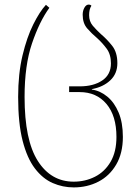

<svg xmlns="http://www.w3.org/2000/svg" viewBox="-20 -566 609 836"><path d="M301 250Q253 250 209.5 231Q166 212 132 167.5Q98 123 78.5 47Q59 -29 59 -144Q59 -245 78 -324.5Q97 -404 125 -460Q153 -516 180 -545L195 -532Q152 -473 119.5 -377.5Q87 -282 87 -144Q87 44 144.5 134.5Q202 225 301 225Q351 225 393.5 203.5Q436 182 461.5 138.5Q487 95 487 30Q487 -62 443.5 -113.5Q400 -165 327 -165H281V-190H327Q387 -190 425 -215.5Q463 -241 463 -290Q463 -329 444.5 -354Q426 -379 404 -399Q379 -420 359.5 -442.5Q340 -465 340 -502Q340 -519 347.5 -532.5Q355 -546 366 -546Q374 -546 378 -541Q368 -526 368 -500Q368 -473 384 -454Q400 -435 420 -417Q446 -395 468.5 -366.5Q491 -338 491 -291Q491 -245 460 -216Q429 -187 380 -178V-176Q416 -171 447 -145.5Q478 -120 496.5 -76Q515 -32 515 30Q515 101 486 150.5Q457 200 408.5 225Q360 250 301 250Z"/></svg>

Font: Noto Serif Georgian SemiCondensed Thin
Style: Regular
Weight: 100
Width: 4
Designer: Monotype Design Team, Akaki Razmadze
Foundry: Google LLC
Version: Version 2.003; ttfautohint (v1.8.4.7-5d5b)